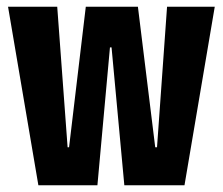

<svg xmlns="http://www.w3.org/2000/svg" viewBox="-20 -548 659 568"><path d="M3.8 -528H149.3L180 -112.3H184.3L233.8 -528H388L439.2 -112.3H444.5L474.2 -528H615.3L525.8 0H347.8L310 -407.8H305.3L268.2 0H93.5Z"/></svg>

Font: Bricolage Grotesque 96pt Condensed ExBd
Style: Regular
Weight: 800
Width: 3
Designer: Mathieu Triay
Foundry: Atelier Triay
Version: Version 1.001;Glyphs 3.2 (3207)